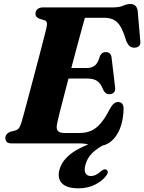

<svg xmlns="http://www.w3.org/2000/svg" viewBox="-20 -738 742 988"><path d="M393 0H41.5Q21.5 0 14.5 -8Q7.5 -16 7.5 -28Q7.5 -39 14.8 -47.5Q22 -56 33.5 -60L59.5 -67Q71.5 -70.5 77.8 -79.2Q84 -88 90 -106.5Q93.5 -118 103 -153Q112.5 -188 125.5 -236.8Q138.5 -285.5 152.8 -339.5Q167 -393.5 180.5 -444.5Q194 -495.5 204 -534.8Q214 -574 218.5 -592Q223.5 -613 220.8 -622Q218 -631 208 -634L183.5 -641.5Q175.5 -644.5 169 -650.2Q162.5 -656 162.5 -667.5Q162.5 -682 172.8 -691Q183 -700 203 -700H563Q594.5 -700 613.8 -708.8Q633 -717.5 651 -717.5Q682.5 -717.5 688.5 -683L701.5 -531.5Q707.5 -497 677 -493Q661 -491 649.5 -498.8Q638 -506.5 629 -529.5Q609 -598 584.2 -622.2Q559.5 -646.5 517 -646.5H417Q411.5 -627 400.5 -587.2Q389.5 -547.5 375.5 -495.5Q361.5 -443.5 347 -388H428.5Q451.5 -388 468.2 -401Q485 -414 494.5 -450.5Q504.5 -470 523.5 -470Q550.5 -470 554 -442.5L572 -291.5Q575 -272 566.5 -262.8Q558 -253.5 543.5 -253.5Q532 -253 524.5 -258.8Q517 -264.5 512 -274Q499 -308 480.2 -321Q461.5 -334 427 -334H332.5Q318.5 -280.5 306 -232.5Q293.5 -184.5 284.8 -149.5Q276 -114.5 273.5 -100.5Q268.5 -77 277.2 -65.2Q286 -53.5 314.5 -53.5H386.5Q422 -53.5 449 -65.2Q476 -77 499.2 -104.8Q522.5 -132.5 547.5 -181.5Q565.5 -213 587.5 -213Q616.5 -213 616 -176Q613 -89 576.2 -37.2Q539.5 14.5 479 14.5Q457.5 14.5 438.2 7.2Q419 0 393 0ZM525.5 -25 531.5 -1.5Q482.5 22 455.2 49Q428 76 419 112Q412 140.5 420.8 154.2Q429.5 168 447.5 168Q473 168 499 143.5Q506.5 137.5 513 134.8Q519.5 132 526 134.5Q532.5 136.5 534.5 144.8Q536.5 153 526 166.5Q507 193 469.2 212Q431.5 231 384 231Q324 231 299 205.5Q274 180 286 135Q300 84 355.2 45.8Q410.5 7.5 525.5 -25Z"/></svg>

Font: Fraunces 9pt S000
Style: Bold Italic
Weight: 700
Italic angle: -16°
Version: Version 1.000; ttfautohint (v1.8.3)